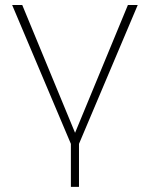

<svg xmlns="http://www.w3.org/2000/svg" viewBox="-20 -559 596 763"><path d="M261.7 12.7 28.3 -539.1H68.4L290 -2.9H266.6L488.3 -539.1H527.3L293.9 12.7V183.6H261.7Z"/></svg>

Font: Min Sans VF VF
Style: Regular
Weight: 400
Designer: Jinseong-Kim, NotoSansCJK, Nunito
Foundry: Jinseong-Kim
Version: Version 1.420;Glyphs 3.1.2 (3151)